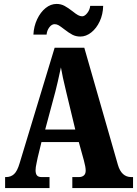

<svg xmlns="http://www.w3.org/2000/svg" viewBox="-20 -957 697 977"><path d="M6 -56H11Q35 -56 51.5 -71Q68 -86 80 -127L258 -714H409L580 -118Q598 -56 648 -56H657V0H348V-56H382Q397 -56 406.5 -64Q416 -72 416 -89Q416 -107 407 -140L381 -234H191L172 -156Q171 -149 166 -127Q161 -105 161 -91Q161 -73 168 -64.5Q175 -56 192 -56H232V0H6ZM363 -298 317 -489Q297 -571 290 -614Q272 -530 262 -492L210 -298ZM307 -808Q289 -822 279 -828Q269 -834 258 -834Q243 -834 231 -818Q219 -802 217 -781H150Q152 -823 169 -859Q186 -895 212 -916Q238 -937 268 -937Q290 -937 308.5 -927Q327 -917 350 -899Q366 -886 377 -880Q388 -874 398 -874Q411 -874 424 -890.5Q437 -907 439 -927H505Q504 -884 487.5 -848.5Q471 -813 444.5 -792Q418 -771 389 -771Q366 -771 348 -780.5Q330 -790 307 -808Z"/></svg>

Font: Noto Serif CondBlack
Style: Regular
Weight: 900
Width: 3
Designer: Monotype Design Team
Foundry: Monotype Imaging Inc.
Version: Version 1.001